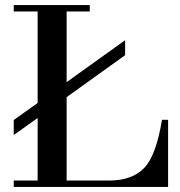

<svg xmlns="http://www.w3.org/2000/svg" viewBox="-20 -735 707 755"><path d="M128 -25V-271L34 -204V-263L128 -330V-690H34V-715H333V-690H242V-412L472 -577V-518L242 -353V-25H408Q499 -25 546.5 -74Q594 -123 617 -264H641V0H34V-25Z"/></svg>

Font: Justus
Style: Roman
Weight: 500
Version: Version 001.001